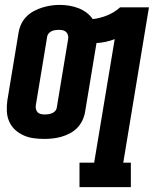

<svg xmlns="http://www.w3.org/2000/svg" viewBox="-20 -560 640 785"><path d="M305 205V105H365L449 -400Q431 -393 412 -389Q393 -385 375 -384Q374 -383 374 -382.5Q374 -382 374 -381L328 -103Q325 -85 317 -68Q309 -51 296 -37.5Q283 -24 266 -15Q249 -6 231.5 -1Q214 4 196 6Q178 8 161 8Q139 8 117 5Q95 2 75.5 -7Q56 -16 41 -30Q26 -44 17.5 -63.5Q9 -83 8 -105Q7 -127 10 -149L56 -427Q59 -445 67 -462Q75 -479 88.5 -492.5Q102 -506 119 -515Q136 -524 154 -529.5Q172 -535 189.5 -537.5Q207 -540 225 -540Q245 -540 264.5 -536.5Q284 -533 301 -526.5Q318 -520 333.5 -508.5Q349 -497 359 -482Q388 -485 418 -497Q448 -509 471 -530H589L484 105H515V205ZM163 -92Q170 -92 177.5 -93Q185 -94 192.5 -97Q200 -100 205.5 -106Q211 -112 212 -119L258 -397Q260 -406 258.5 -414Q257 -422 251.5 -428Q246 -434 238 -436Q230 -438 221 -438Q214 -438 206.5 -437Q199 -436 192 -433Q185 -430 179.5 -424Q174 -418 173 -411L127 -133Q125 -124 126.5 -116Q128 -108 133 -102Q138 -96 146 -94Q154 -92 163 -92Z"/></svg>

Font: Iosevka Slab Extended
Style: Bold Italic
Weight: 700
Width: 7
Italic angle: -9°
Monospace: yes
Designer: Belleve Invis
Foundry: Belleve Invis
Version: Version 11.1.0; ttfautohint (v1.8.3)